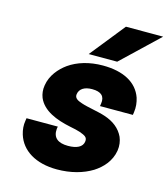

<svg xmlns="http://www.w3.org/2000/svg" viewBox="-113 -839 820 937"><g transform="rotate(15 297.5 -370.0)"><path d="M52 -180C48 -157 50 -134 57 -111C80 -36 154 10 261 10C331 10 392 -7 439 -36C478 -61 515 -100 524 -155C528 -181 524 -204 516 -223C498 -262 464 -288 418 -303C382 -315 329 -322 297 -333C272 -341 257 -350 260 -370C264 -397 288 -413 327 -413C373 -413 393 -394 387 -356L385 -343H551L553 -356C557 -383 554 -406 547 -429C522 -501 451 -538 348 -538C280 -538 221 -520 177 -489C141 -463 106 -423 98 -371C94 -348 97 -327 104 -309C129 -250 198 -223 271 -208C292 -204 309 -200 321 -196C348 -186 364 -180 360 -156C356 -129 328 -115 284 -115C233 -115 206 -136 210 -181L212 -193H54ZM266 -574H410L595 -750H407Z"/></g></svg>

Font: Asimov Pro
Style: UltObl
Weight: 900
Designer: Google
Version: Version 2.000980; 2014